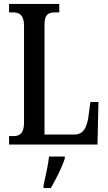

<svg xmlns="http://www.w3.org/2000/svg" viewBox="-20 -734 549 975"><path d="M26 0H475L480 -216H439L429 -141C421 -85 402 -51 359 -51H206V-606C206 -659 223 -671 260 -671H281V-714H26V-671H46C78 -671 102 -659 102 -603V-110C102 -55 78 -43 49 -43H26ZM201 208V221H238C263 179 296 113 309 71V61H229C224 109 210 164 201 208Z"/></svg>

Font: Noto Serif Devanagari ExtraCondensed Medium
Style: Regular
Weight: 500
Width: 2
Designer: Universal Thirst, Indian Type Foundry and the Monotype Design Team
Foundry: Monotype Imaging Inc.
Version: Version 2.004